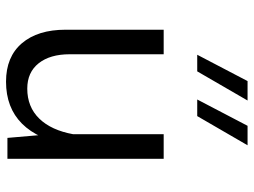

<svg xmlns="http://www.w3.org/2000/svg" viewBox="-120 -697 821 621"><g transform="rotate(90 290.5 -386.5)"><path d="M493.6 -505.4H414V-139L426 0H493.6ZM76.1 -188.3Q76.1 -98.2 119.9 -46.8Q163.8 4.5 244.1 4.5Q328.2 4.5 379.9 -47.1Q431.6 -98.8 450 -200.9L414.3 -213.5Q401.3 -141.6 363.5 -102.9Q325.7 -64.2 266.6 -64.2Q214 -64.2 184.7 -101Q155.5 -137.9 155.5 -201.3V-505.4H76.1ZM242.2 -776.7 157.1 -613.9H210.8L305.1 -776.7ZM386.9 -776.7 301.8 -613.9H355.5L449.9 -776.7Z"/></g></svg>

Font: Estedad VF
Style: Regular
Weight: 100
Designer: Amin Abedi
Version: Version 7.3